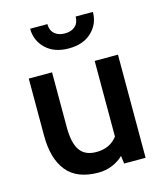

<svg xmlns="http://www.w3.org/2000/svg" viewBox="-109 -800 761 892"><g transform="rotate(-15 271.0 -354.0)"><path d="M483 -496V0H380L375 -38Q353 -16 321.5 -3Q290 10 255 10Q152 10 103 -50Q54 -110 54 -222V-496H166V-231Q166 -157 190.5 -121Q215 -85 270 -85Q335 -85 371 -132V-496ZM120 -718H203Q203 -688 221.5 -671.5Q240 -655 271 -655Q302 -655 320.5 -671.5Q339 -688 339 -718H422Q422 -661 381.5 -622Q341 -583 271 -583Q201 -583 160.5 -622Q120 -661 120 -718Z"/></g></svg>

Font: Cabin SemiBold
Style: Regular
Weight: 600
Designer: Pablo Impallari
Foundry: Pablo Impallari. http://www.impallari.com Igino Marini. http://www.ikern.com
Version: Version 2.200